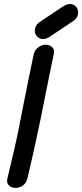

<svg xmlns="http://www.w3.org/2000/svg" viewBox="-20 -939 410 959"><path d="M117 -48Q138 -136 160.5 -239.5Q183 -343 208 -470Q233 -597 248 -666Q254 -690 241.5 -702.5Q229 -715 209.5 -715.5Q190 -716 172 -703.5Q154 -691 148 -666Q135 -606 120.5 -533.5Q106 -461 91.5 -387.5Q77 -314 65 -254Q50 -185 18 -52Q11 -28 22.5 -15Q34 -2 53.5 -0.5Q73 1 91.5 -10.5Q110 -22 117 -48ZM194 -744Q210 -744 226 -754L346 -834Q370 -850 370 -877Q370 -896 358 -907.5Q346 -919 329 -919Q315 -919 295 -907L181 -831Q154 -813 154 -785Q154 -769 166 -756.5Q178 -744 194 -744Z"/></svg>

Font: Balsamiq Sans
Style: Italic
Weight: 400
Italic angle: -12°
Designer: Michael Angeles
Foundry: Balsamiq SRL
Version: Version 1.020; ttfautohint (v1.8.4.7-5d5b);gftools[0.9.26]